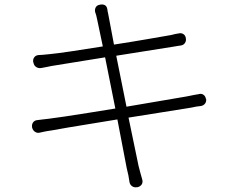

<svg xmlns="http://www.w3.org/2000/svg" viewBox="-20 -793 1040 844"><path d="M121 -234Q119 -246 125.5 -255Q132 -264 144 -265Q156 -267 168 -268Q180 -269 194 -271Q220 -274 266 -281Q312 -288 369 -297Q426 -306 487 -316L442 -541L207 -503Q187 -499 180 -497.5Q173 -496 161 -494Q149 -492 139 -498.5Q129 -505 127 -518L126 -520Q124 -532 130.5 -541Q137 -550 150 -551Q160 -551 167 -552Q174 -553 198 -555Q230 -558 294 -567.5Q358 -577 432 -589L408 -703Q405 -719 403 -725.5Q401 -732 398 -741Q396 -752 401 -761Q406 -770 418 -772L422 -773Q449 -776 452 -751Q453 -742 455 -735Q457 -728 459 -714L481 -597Q559 -609 628 -621Q697 -633 732 -639Q738 -641 750.5 -643.5Q763 -646 765 -646Q776 -649 785.5 -643.5Q795 -638 797 -625V-624Q799 -613 793 -604Q787 -595 775 -593Q769 -592 764 -591.5Q759 -591 743 -588L491 -548L536 -324L800 -369Q826 -374 835 -376Q844 -378 853 -379Q864 -383 873.5 -377Q883 -371 885 -359L886 -358Q888 -347 881.5 -338Q875 -329 863 -327Q853 -326 843.5 -324.5Q834 -323 809 -318L545 -276L589 -64Q594 -45 597.5 -31.5Q601 -18 605 -5Q609 8 603 17.5Q597 27 584 30H581Q570 32 560.5 25.5Q551 19 549 6Q547 -8 544.5 -21.5Q542 -35 537 -54L496 -268Q436 -258 380 -249Q324 -240 279.5 -232.5Q235 -225 209 -220Q181 -216 173.5 -214Q166 -212 155 -210Q144 -207 134 -213.5Q124 -220 121 -233Z"/></svg>

Font: Chiron GoRound TC L
Style: Regular
Weight: 300
Designer: Ryoko NISHIZUKA 西塚涼子 (kana, bopomofo & ideographs); Paul D. Hunt (Latin, Greek & Cyrillic); Sandoll Communications 산돌커뮤니
Foundry: Adobe
Version: Version 1.000;hotconv 1.1.1;makeotfexe 2.6.0